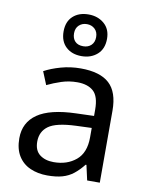

<svg xmlns="http://www.w3.org/2000/svg" viewBox="-91 -883 742 958"><g transform="rotate(10 280.5 -403.5)"><path d="M288 -545Q386 -545 433 -502Q480 -459 480 -365V0H416L399 -76H395Q372 -47 347.5 -27.5Q323 -8 291.5 1Q260 10 215 10Q167 10 128.5 -7Q90 -24 68 -59.5Q46 -95 46 -149Q46 -229 109 -272.5Q172 -316 303 -320L394 -323V-355Q394 -422 365 -448Q336 -474 283 -474Q241 -474 203 -461.5Q165 -449 132 -433L105 -499Q140 -518 188 -531.5Q236 -545 288 -545ZM314 -259Q214 -255 175.5 -227Q137 -199 137 -148Q137 -103 164.5 -82Q192 -61 235 -61Q303 -61 348 -98.5Q393 -136 393 -214V-262ZM280 -606Q231 -606 201 -634Q171 -662 171 -712Q171 -762 201 -789.5Q231 -817 280 -817Q327 -817 359 -789.5Q391 -762 391 -713Q391 -662 359.5 -634Q328 -606 280 -606ZM280 -656Q305 -656 320.5 -671Q336 -686 336 -712Q336 -738 320 -753Q304 -768 280 -768Q256 -768 240 -753Q224 -738 224 -712Q224 -686 238.5 -671Q253 -656 280 -656Z"/></g></svg>

Font: Noto Sans Armenian
Style: Regular
Weight: 400
Designer: Monotype Design Team
Foundry: Monotype Imaging Inc.
Version: Version 2.007